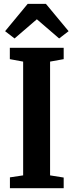

<svg xmlns="http://www.w3.org/2000/svg" viewBox="-20 -996 389 1016"><path d="M102.5 -68V-670L32 -683V-743H317V-683L245 -670V-68L317 -56.5V0H32.5V-57.5ZM57 -792.5 7 -831 126.5 -975.5H223L343 -831L293 -792.5L175 -894Z"/></svg>

Font: Merriweather 24pt SemiCondensed
Style: Bold
Weight: 700
Width: 4
Designer: Eben Sorkin
Foundry: Eben Sorkin
Version: Version 2.100